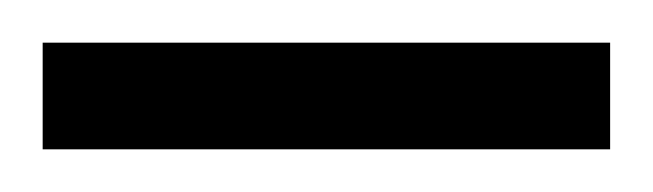

<svg xmlns="http://www.w3.org/2000/svg" viewBox="-21 -670 306 90"><path d="M-1 -650H265V-600H-1Z"/></svg>

Font: Bona Nova SC
Style: Regular
Weight: 400
Designer: Mateusz Machalski
Foundry: Capitalics
Version: Version 4.001; ttfautohint (v1.8.4.7-5d5b)